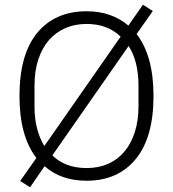

<svg xmlns="http://www.w3.org/2000/svg" viewBox="-20 -758 737 818"><path d="M349 12Q240 12 170 -50L108 40L66 13L135 -85Q63 -178 63 -349Q63 -527 139 -618.5Q215 -710 349 -710Q455 -710 527 -649L589 -738L631 -711L562 -613Q634 -520 634 -349Q634 -172 558 -80Q482 12 349 12ZM127 -305Q127 -253 138 -210.5Q149 -168 169 -136L494 -602Q438 -656 349 -656Q299 -656 258 -638Q217 -620 188 -586.5Q159 -553 143 -504Q127 -455 127 -393ZM570 -393Q570 -497 528 -562L203 -96Q258 -42 349 -42Q399 -42 439.5 -59.5Q480 -77 509 -111Q538 -145 554 -194Q570 -243 570 -305Z"/></svg>

Font: IBM Plex Sans Devanagari Light
Style: Regular
Weight: 300
Designer: Mike Abbink, Paul van der Laan, Pieter van Rosmalen, Erin McLaughlin
Foundry: Bold Monday
Version: Version 1.1